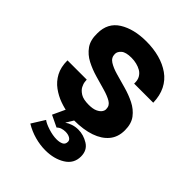

<svg xmlns="http://www.w3.org/2000/svg" viewBox="-181 -515 782 782"><g transform="rotate(45 210.5 -123.5)"><path d="M217 10Q203 10 179 6.5Q155 3 128.5 -6.5Q102 -16 78 -33.5Q54 -51 39.5 -78Q25 -105 25 -144H136Q136 -143 137 -132.5Q138 -122 144.5 -109.5Q151 -97 167 -87Q183 -77 214 -77Q238 -77 252 -83.5Q266 -90 272 -99Q278 -108 277 -116Q277 -135 259.5 -145.5Q242 -156 214 -164Q186 -172 154.5 -181Q123 -190 95 -204.5Q67 -219 49.5 -243.5Q32 -268 33 -308Q33 -368 79.5 -397Q126 -426 198 -426Q239 -426 274 -416.5Q309 -407 336 -388Q363 -369 378 -339Q393 -309 394 -269H284Q285 -289 277.5 -302Q270 -315 258 -322Q246 -329 231.5 -332.5Q217 -336 202 -336Q170 -336 156.5 -324.5Q143 -313 143 -299Q143 -278 161 -266.5Q179 -255 207 -247Q235 -239 267.5 -230Q300 -221 328 -207Q356 -193 374 -169.5Q392 -146 392 -108Q392 -69 370.5 -43Q349 -17 310 -3.5Q271 10 217 10ZM100 145 135 89Q146 98 172.5 106.5Q199 115 221 115Q238 115 249.5 109.5Q261 104 261 89Q261 79 250.5 73Q240 67 225 67Q215 67 205 70Q195 73 187 81L137 57L182 -40L235 -19L198 42Q209 34 224 29Q239 24 256 24Q286 24 313.5 41Q341 58 341 94Q341 135 305.5 157Q270 179 220 179Q190 179 159 170.5Q128 162 100 145Z"/></g></svg>

Font: Darker Grotesque ExtraBold
Style: Regular
Weight: 800
Designer: Gabriel Lam
Foundry: TypeRant
Version: Version 1.000;gftools[0.9.28]